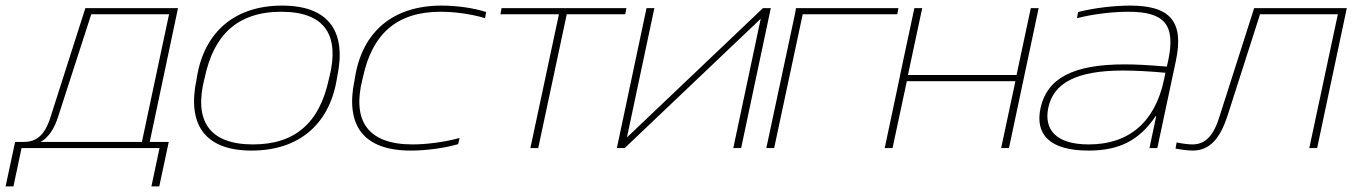

<svg xmlns="http://www.w3.org/2000/svg" viewBox="-29 -529 4832 686"><path d="M56 -22H25L-9 137H19L48 0H541L512 137H540L574 -22H506L607 -500H276L151 -109C130 -43 99 -22 56 -22ZM116 -22C145 -38 165 -69 179 -113L297 -478H575L478 -22Z M675 -256 673 -244C640 -87 700 9 870 9C1038 9 1147 -84 1174 -244L1176 -256C1209 -412 1150 -509 979 -509C811 -509 702 -416 675 -256ZM701 -246 703 -254C734 -399 815 -487 976 -487C1136 -487 1184 -399 1148 -254L1146 -246C1113 -92 1027 -13 875 -13C717 -13 664 -99 701 -246Z M1240 -256 1238 -244C1204 -83 1267 9 1439 9C1490 9 1557 1 1608 -14L1613 -36C1554 -20 1491 -13 1445 -13C1283 -13 1229 -99 1266 -246L1268 -254C1301 -408 1389 -487 1545 -487C1592 -487 1652 -480 1704 -464L1708 -486C1663 -501 1600 -509 1549 -509C1375 -509 1267 -416 1240 -256Z M1866 0H1894L1996 -478H2205L2209 -500H1763L1759 -478H1968Z M2175 0H2203L2689 -462L2591 0H2619L2725 -500H2697L2211 -38L2309 -500H2281Z M2709 0H2737L2839 -478H3177L3181 -500H2815L2812 -482Z M3132 0H3160L3211 -239H3599L3548 0H3576L3682 -500H3654L3603 -261H3215L3266 -500H3238L3187 -261L3185 -250Z M4009 -509C3955 -509 3880 -501 3823 -486L3819 -464C3881 -480 3951 -487 4002 -487C4131 -487 4172 -442 4145 -313L4140 -291C4071 -297 4025 -299 3989 -299C3803 -299 3712 -248 3689 -144C3668 -49 3721 9 3860 9C3971 9 4042 -28 4100 -114H4102L4078 0H4106L4172 -310C4203 -454 4150 -509 4009 -509ZM3716 -142C3734 -233 3818 -277 3984 -277C4027 -277 4082 -274 4135 -269L4130 -245C4098 -92 4004 -13 3861 -13C3739 -13 3702 -70 3716 -142Z M4356 -113 4473 -478H4751L4649 0H4677L4783 -500H4452L4327 -109C4304 -36 4272 -13 4231 -13C4216 -13 4195 -16 4175 -20L4171 2C4188 5 4213 9 4232 9C4296 9 4331 -38 4356 -113Z"/></svg>

Font: LT Wave Thin
Style: Italic
Weight: 100
Designer: Daniel Lyons
Version: Version 2.5 (Glyphs App)